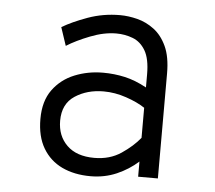

<svg xmlns="http://www.w3.org/2000/svg" viewBox="-44 -570 704 630"><g transform="rotate(5 308.0 -255.5)"><path d="M276 12Q222.5 12 182 -7.2Q141.5 -26.5 118.8 -65Q96 -103.5 96 -161Q96 -220 123.2 -257.2Q150.5 -294.5 194.2 -312.2Q238 -330 288 -330Q325 -330 359.8 -322.2Q394.5 -314.5 432 -294V-337Q432 -388.5 416 -415.5Q400 -442.5 374.2 -452.2Q348.5 -462 320 -462Q279.5 -462 234.2 -444.2Q189 -426.5 158 -407L138 -467Q170.5 -486.5 221 -504.8Q271.5 -523 327 -523Q354.5 -523 384 -515.5Q413.5 -508 439.2 -488.8Q465 -469.5 481 -435Q497 -400.5 497 -346V0H432V-50Q401.5 -22.5 361.8 -5.2Q322 12 276 12ZM283 -49Q334 -49 371.5 -74.2Q409 -99.5 432 -128V-227Q407.5 -243.5 370 -256.2Q332.5 -269 295 -269Q241 -269 201 -242.8Q161 -216.5 161 -161Q161 -111 192.8 -80Q224.5 -49 283 -49Z"/></g></svg>

Font: Overpass Mono Light
Style: Regular
Weight: 300
Monospace: yes
Designer: Delve Withrington, Dave Bailey
Foundry: Delve Fonts LLC
Version: Version 4.000